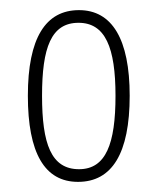

<svg xmlns="http://www.w3.org/2000/svg" viewBox="-20 -739 310 379"><path d="M134 -380C201 -380 236 -436 236 -550C236 -662 201 -719 136 -719C70 -719 35 -664 35 -550C35 -437 68 -380 134 -380ZM136 -405C81 -405 63 -455 63 -550C63 -645 81 -694 135 -694C188 -694 208 -645 208 -550C208 -455 189 -405 136 -405Z"/></svg>

Font: Noto Serif Sinhala ExtraCondensed Thin
Style: Regular
Weight: 100
Width: 2
Designer: Jelle Bosma - Monotype Design Team
Foundry: Monotype Imaging Inc.
Version: Version 2.007